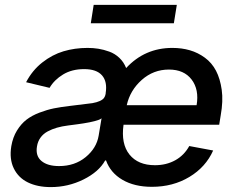

<svg xmlns="http://www.w3.org/2000/svg" viewBox="-20 -747 961 779"><path d="M596.2 11Q525.6 11 476.9 -17.4Q428.3 -45.8 410.2 -95.9H406.6Q381 -49.7 318.7 -18.8Q256.4 12.1 186.1 12.1Q132.1 12.1 93.2 -6.9Q54.3 -25.9 35.9 -63.9Q17.4 -101.9 25.9 -154.1Q32 -190 48.8 -217.3Q65.7 -244.7 87.4 -261.4Q109 -278.1 140.1 -290Q171.2 -301.8 198.9 -307.4Q226.6 -312.9 262.4 -317.1Q345.2 -327.1 354.8 -328.5Q391.7 -335.2 402.3 -350.1Q407 -356.9 408.7 -366.5V-369Q416.2 -415.5 394 -441.1Q371.8 -466.6 321.4 -466.6Q272 -466.6 236.2 -445Q200.3 -423.3 181.1 -390.6L85.9 -413.4Q110.8 -461.3 151.3 -493.3Q191.8 -525.2 237.6 -538.9Q283.4 -552.6 335.2 -552.6Q358.3 -552.6 379.4 -549.2Q400.6 -545.8 423.3 -537.6Q446 -529.5 464.1 -512.4Q482.2 -495.4 491.8 -470.9Q567.5 -552.6 679.3 -552.6Q717.7 -552.6 750.5 -543Q783.4 -533.4 811.4 -512.8Q839.5 -492.2 856.4 -460Q873.2 -427.9 879.6 -382.6Q886 -337.4 875.4 -278.4L869.3 -240.8H481.2Q470.5 -163.4 505.3 -120Q540.1 -76.7 608.7 -76.7Q654.5 -76.7 690.7 -96.6Q726.9 -116.5 747.9 -154.5L844.8 -136.4Q815 -69.2 748.4 -29.1Q681.8 11 596.2 11ZM219.5 -73.2Q283.4 -73.2 327.6 -109.6Q371.8 -146 380.3 -196.7L392 -267Q388.5 -263.8 381.4 -261Q374.3 -258.2 362.9 -255.3Q351.6 -252.5 342.7 -250.7Q333.8 -248.9 318.4 -246.4Q302.9 -244 296 -243.1Q289.1 -242.2 273.4 -240.1Q257.8 -237.9 256.4 -237.9Q231.2 -234.7 211.3 -229Q191.4 -223.4 173.5 -213.8Q155.5 -204.2 144.4 -188.7Q133.2 -173.3 130 -152.7Q123.6 -114.3 148.3 -93.8Q172.9 -73.2 219.5 -73.2ZM494.3 -320.3H777.7Q788.4 -383.5 757.5 -424.2Q726.6 -464.8 665.5 -464.8Q602.6 -464.8 555.2 -422.8Q507.8 -380.7 494.3 -320.3ZM697.4 -727.3 685.4 -652.7H348.4L360.1 -727.3Z"/></svg>

Font: Karasuma Gothic
Style: Medium Italic
Weight: 500
Italic angle: 9.39998°
Designer: Rasmus Andersson / Ryoko Nishizuka
Foundry: Genbu
Version: Version 1.00